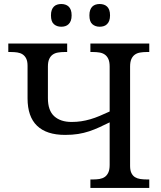

<svg xmlns="http://www.w3.org/2000/svg" viewBox="-20 -929 796 949"><path d="M522 -324.2Q495.1 -311 470.7 -299.8Q446.3 -288.6 420.7 -280Q395 -271.5 366.2 -266.8Q337.4 -262.2 301.8 -262.2Q210 -262.2 163.1 -307.4Q116.2 -352.5 116.2 -442.9V-604Q116.2 -626 109.6 -639.4Q103 -652.8 91.8 -660.2Q80.6 -667.5 65.7 -669.7Q50.8 -671.9 34.2 -671.9H21V-713.9H312V-671.9H298.8Q282.2 -671.9 267.1 -669.4Q252 -667 241 -659.4Q230 -651.9 223.4 -637.7Q216.8 -623.5 216.8 -600.1V-443.8Q216.8 -382.8 248 -354.5Q279.3 -326.2 334 -326.2Q358.9 -326.2 381.3 -329.6Q403.8 -333 426.5 -339.6Q449.2 -346.2 472.4 -356Q495.6 -365.7 522 -377.9V-600.1Q522 -623.5 515.4 -637.7Q508.8 -651.9 497.8 -659.4Q486.8 -667 471.9 -669.4Q457 -671.9 439.9 -671.9H426.8V-713.9H717.8V-671.9H705.1Q688.5 -671.9 673.3 -669.4Q658.2 -667 647.2 -659.4Q636.2 -651.9 629.6 -637.7Q623 -623.5 623 -600.1V-108.9Q623 -86.9 629.6 -73.5Q636.2 -60.1 647.5 -53.2Q658.7 -46.4 673.6 -44.2Q688.5 -42 705.1 -42H717.8V0H426.8V-42H439.9Q457 -42 471.9 -44.4Q486.8 -46.9 497.8 -54.4Q508.8 -62 515.4 -76.2Q522 -90.3 522 -113.8ZM231.9 -853Q231.9 -868.7 235.8 -879.4Q239.7 -890.1 246.6 -896.7Q253.4 -903.3 262.7 -906.2Q272 -909.2 282.7 -909.2Q293.5 -909.2 302.7 -906.2Q312 -903.3 319.1 -896.7Q326.2 -890.1 330.1 -879.4Q334 -868.7 334 -853Q334 -837.9 330.1 -827.1Q326.2 -816.4 319.1 -809.6Q312 -802.7 302.7 -799.8Q293.5 -796.9 282.7 -796.9Q260.7 -796.9 246.3 -809.6Q231.9 -822.3 231.9 -853ZM421.9 -853Q421.9 -868.7 425.8 -879.4Q429.7 -890.1 436.5 -896.7Q443.4 -903.3 452.6 -906.2Q461.9 -909.2 472.7 -909.2Q483.4 -909.2 492.7 -906.2Q502 -903.3 509 -896.7Q516.1 -890.1 520 -879.4Q523.9 -868.7 523.9 -853Q523.9 -837.9 520 -827.1Q516.1 -816.4 509 -809.6Q502 -802.7 492.7 -799.8Q483.4 -796.9 472.7 -796.9Q450.7 -796.9 436.3 -809.6Q421.9 -822.3 421.9 -853Z"/></svg>

Font: Noto Serif
Style: Regular
Weight: 400
Designer: Monotype Design team
Foundry: Monotype Imaging Inc.
Version: Version 1.02